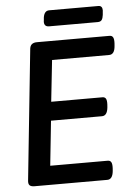

<svg xmlns="http://www.w3.org/2000/svg" viewBox="-58 -894 661 938"><g transform="rotate(-5 273.0 -425.0)"><path d="M44 -31 110 -666Q111 -684 120 -692Q129 -700 146 -700H502Q514 -700 519 -691Q524 -682 523 -662L522 -649Q519 -607 492 -607H212L190 -404H441Q453 -404 458 -395.5Q463 -387 462 -367L461 -353Q457 -312 431 -312H181L158 -93H440Q452 -93 457 -84Q462 -75 461 -55L460 -41Q456 0 430 0H73Q56 0 49 -7Q42 -14 44 -31ZM188 -796 189 -805 190 -817Q195 -850 219 -850H460Q480 -850 480 -827L479 -817L478 -805Q476 -788 470 -780Q464 -772 450 -772H212Q188 -772 188 -796Z"/></g></svg>

Font: Asap-MediumItalic
Style: Italic
Weight: 500
Italic angle: -6°
Designer: Pablo Cosgaya
Foundry: Omnibus-Type
Version: Version 2.000; ttfautohint (v1.8)